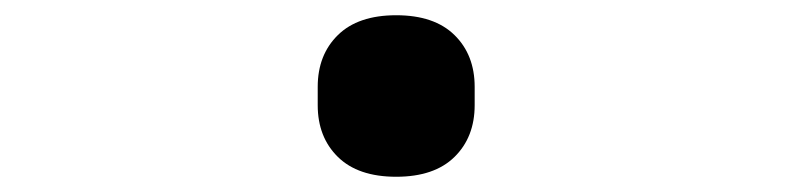

<svg xmlns="http://www.w3.org/2000/svg" viewBox="-20 -506 1040 252"><path d="M397 -368V-392Q397 -434 423.5 -460Q450 -486 500 -486Q550 -486 576.5 -460Q603 -434 603 -392V-368Q603 -326 576.5 -300Q550 -274 500 -274Q450 -274 423.5 -300Q397 -326 397 -368Z"/></svg>

Font: IBM Plex Sans JP SemiBold
Style: Regular
Weight: 600
Designer: Mike Abbink; Paul van der Laan; Pieter van Rosmalen; Wujin Sim; Yejin Wi; Jinhee Kim; Boomi Park; Yona Kim; Kichan Ma
Foundry: Sandoll Inc.
Version: Version 1.001